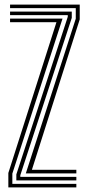

<svg xmlns="http://www.w3.org/2000/svg" viewBox="-20 -820 386 840"><path d="M93 -61.5 311.5 -738.2V-784.5H24V-800H328.8V-735.2L119.5 -77H314V-61.5ZM16.5 0V-63.2L227 -723H24V-738.5H253.5L34 -60.5V-15.5H314V0ZM51.5 -30.8V-57L276.5 -746.5V-753.8H24V-769.2H294V-741.8L68.8 -53.2V-46.2H314V-30.8Z"/></svg>

Font: Big Shoulders Inline Display Thin SemiBold
Style: Regular
Weight: 600
Version: Version 2.002